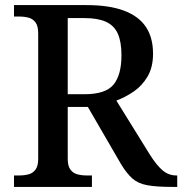

<svg xmlns="http://www.w3.org/2000/svg" viewBox="-20 -734 716 754"><path d="M35 0V-45H56Q76 -45 92.5 -49.5Q109 -54 119.5 -68Q130 -82 130 -110V-603Q130 -632 119.5 -646Q109 -660 92.5 -664.5Q76 -669 56 -669H35V-714H319Q408 -714 466 -692.5Q524 -671 552.5 -629Q581 -587 581 -523Q581 -470 559.5 -433.5Q538 -397 505 -374.5Q472 -352 437 -339L569 -126Q595 -85 618.5 -65Q642 -45 672 -45H676V0H656Q595 0 559 -6.5Q523 -13 500.5 -32.5Q478 -52 455 -90L325 -314H246V-110Q246 -82 256.5 -68Q267 -54 283.5 -49.5Q300 -45 320 -45H341V0ZM312 -364Q395 -364 426 -402Q457 -440 457 -517Q457 -570 442.5 -602Q428 -634 396 -648.5Q364 -663 311 -663H246V-364Z"/></svg>

Font: Noto Serif Kannada Medium
Style: Regular
Weight: 500
Version: Version 2.003